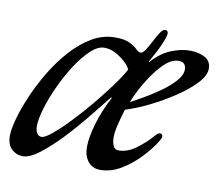

<svg xmlns="http://www.w3.org/2000/svg" viewBox="-64 -581 771 671"><g transform="rotate(10 322.0 -245.5)"><path d="M502 -139Q509 -147 515 -147Q525 -147 525 -136Q525 -130 509 -106.5Q493 -83 466 -55Q439 -27 404 -6Q369 15 331 15Q303 15 287.5 -5Q272 -25 272 -56Q272 -90 286.5 -139.5Q301 -189 328 -240L325 -241Q298 -207 262.5 -163Q227 -119 188.5 -78.5Q150 -38 115.5 -11.5Q81 15 56 15Q34 15 17 -0.5Q0 -16 0 -48Q0 -71 10.5 -109Q21 -147 40.5 -192.5Q60 -238 87 -283Q114 -328 148 -366Q182 -404 221 -427Q260 -450 303 -450Q337 -450 355 -441Q373 -432 382.5 -422.5Q392 -413 399 -413Q407 -413 416 -427Q425 -441 434.5 -459.5Q444 -478 453 -492Q462 -506 471 -506Q481 -506 481 -495Q481 -485 468.5 -456Q456 -427 433 -387L435 -386Q466 -421 501.5 -435.5Q537 -450 568 -450Q599 -450 621.5 -438Q644 -426 644 -399Q644 -375 618 -347Q592 -319 551 -291.5Q510 -264 464.5 -241.5Q419 -219 380 -207Q372 -181 365 -153Q358 -125 358 -106Q358 -88 363.5 -75.5Q369 -63 382 -63Q414 -63 445 -86Q476 -109 502 -139ZM272 -408Q249 -408 223.5 -384Q198 -360 173.5 -322Q149 -284 129.5 -241.5Q110 -199 98.5 -160.5Q87 -122 87 -97Q87 -83 92.5 -73Q98 -63 110 -63Q121 -63 146.5 -84Q172 -105 203.5 -138Q235 -171 267.5 -210Q300 -249 326.5 -285Q353 -321 367 -347Q362 -359 347 -373Q332 -387 312.5 -397.5Q293 -408 272 -408ZM536 -408Q511 -408 485 -383Q459 -358 434.5 -319Q410 -280 392 -236Q411 -246 439.5 -262.5Q468 -279 496 -299Q524 -319 543 -340.5Q562 -362 562 -381Q562 -408 536 -408Z"/></g></svg>

Font: Sedan
Style: Italic
Weight: 400
Italic angle: -13.8°
Designer: Sebastian Salazar
Foundry: Sebastian Salazar
Version: Version 1.100; ttfautohint (v1.8.4.7-5d5b)